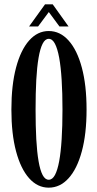

<svg xmlns="http://www.w3.org/2000/svg" viewBox="-20 -854 448 885"><path d="M204.5 11Q153 11 114.2 -32.5Q75.5 -76 54 -156.5Q32.5 -237 32.5 -349Q32.5 -461.5 54 -542.5Q75.5 -623.5 114.2 -667.2Q153 -711 204.5 -711Q257 -711 296.2 -667.2Q335.5 -623.5 357.2 -542.5Q379 -461.5 379 -349Q379 -237 357.2 -156.5Q335.5 -76 296.2 -32.5Q257 11 204.5 11ZM204.5 -25.5Q221.5 -25.5 233.2 -47.2Q245 -69 252.8 -111Q260.5 -153 264.2 -213Q268 -273 268 -349Q268 -425 264.2 -485.2Q260.5 -545.5 252.8 -587.8Q245 -630 233.2 -652.5Q221.5 -675 204.5 -675Q188 -675 176.5 -652.5Q165 -630 157.8 -587.8Q150.5 -545.5 147.2 -485.2Q144 -425 144 -349Q144 -273 147.2 -213Q150.5 -153 157.8 -111Q165 -69 176.5 -47.2Q188 -25.5 204.5 -25.5ZM114 -732 187.5 -834H223L296 -732H254L205 -798.5L155.5 -732Z"/></svg>

Font: Imbue Thin 10pt SemiBold
Style: Regular
Weight: 600
Version: Version 1.102